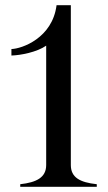

<svg xmlns="http://www.w3.org/2000/svg" viewBox="-20 -720 417 740"><path d="M253 -84V-700H198C182 -573 64 -532 24 -531V-506C60 -507 122 -519 158 -544V-84C158 -36 121 -17 58 -10V0H353V-10C288 -17 253 -36 253 -84Z"/></svg>

Font: Sprat Condesed
Style: Regular
Weight: 400
Width: 3
Designer: Ethan Nakache
Foundry: Collletttivo
Version: Version 2.000;Glyphs 3.2 (3217)